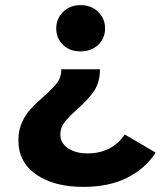

<svg xmlns="http://www.w3.org/2000/svg" viewBox="-20 -566 629 751"><path d="M200 -455Q200 -493 227 -519.5Q254 -546 295 -546Q337 -546 364 -519.5Q391 -493 391 -455Q391 -416 364 -390.5Q337 -365 295 -365Q253 -365 226.5 -390.5Q200 -416 200 -455ZM52 -17Q52 -57 66 -87.5Q80 -118 99 -138.5Q118 -159 149 -187Q185 -218 202.5 -241Q220 -264 220 -295H371Q371 -244 347.5 -209.5Q324 -175 280 -137Q247 -107 231.5 -86.5Q216 -66 216 -40Q216 -7 245.5 13.5Q275 34 323 34Q370 34 407 15Q444 -4 468 -40L589 31Q547 95 476 130Q405 165 306 165Q191 165 121.5 116.5Q52 68 52 -17Z"/></svg>

Font: Idrija
Style: Bold
Weight: 700
Designer: Julieta Ulanovsky
Foundry: Julieta Ulanovsky
Version: Version 7.200